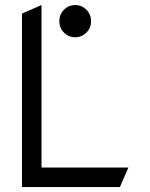

<svg xmlns="http://www.w3.org/2000/svg" viewBox="-20 -758 602 768"><path d="M235.8 -627.7Q217.3 -646.5 217.3 -673.3Q217.3 -700.2 235.8 -719Q254.4 -737.8 280.8 -737.8Q307.1 -737.8 325.7 -719Q344.2 -700.2 344.2 -673.3Q344.2 -646.5 325.7 -627.7Q307.1 -608.9 280.8 -608.9Q254.4 -608.9 235.8 -627.7ZM67.9 -703.6 146 -737.8V-87.9H493.7L459.5 -9.8H67.9Z"/></svg>

Font: NovaMono
Style: Regular
Weight: 400
Monospace: yes
Version: Version 1.2